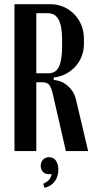

<svg xmlns="http://www.w3.org/2000/svg" viewBox="-20 -720 475 915"><path d="M219 -700Q254 -700 283.5 -687Q313 -674 334.5 -651.5Q356 -629 368 -599.5Q380 -570 380 -536V-512Q380 -479 369 -451Q358 -423 338.5 -402Q319 -381 293 -367.5Q267 -354 236 -351V-339Q277 -335 305 -309Q333 -283 341 -250L400 0H294L233 -266Q225 -302 215 -315Q205 -328 180 -328H153V0H49V-700ZM276 -530Q276 -596 259.5 -626.5Q243 -657 208 -657H153V-371H212Q246 -371 261 -402Q276 -433 276 -499ZM226 109Q222 110 218.5 110Q215 110 212 110Q195 110 184.5 99Q174 88 174 71Q174 52 185.5 40.5Q197 29 214 29Q234 29 246 45Q258 61 258 88Q258 122 240.5 145Q223 168 192 175L186 156Q206 146 214.5 136Q223 126 226 109Z"/></svg>

Font: Moniqa Paragraph
Style: Bold
Weight: 700
Designer: Rajesh Rajput
Foundry: Rajesh Rajput
Version: Version 1.000